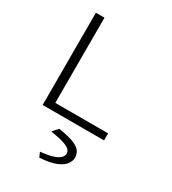

<svg xmlns="http://www.w3.org/2000/svg" viewBox="-223 -772 1059 1181"><g transform="rotate(30 307.0 -182.0)"><path d="M103 -655H164V0H103ZM112 0V-50H539V0ZM247 291 233 259V257Q292 251 324 240Q356 229 368.5 214.5Q381 200 381 186Q381 172 371 160Q361 148 329 136.5Q297 125 232 115V112L265 76Q338 87 375 102.5Q412 118 425 138Q438 158 438 183Q438 202 423 225.5Q408 249 367 267.5Q326 286 247 291Z"/></g></svg>

Font: Intel One Mono Light
Style: Regular
Weight: 300
Monospace: yes
Designer: Fred Shallcrass
Foundry: Frere-Jones Type LLC
Version: Version 1.004